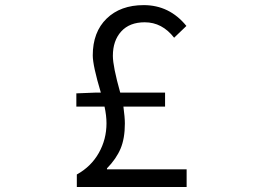

<svg xmlns="http://www.w3.org/2000/svg" viewBox="-20 -745 1040 765"><path d="M406.2 -70.3H723.6V0H286.1V-49.8Q342.8 -81.1 373.5 -135.3Q404.3 -189.5 404.3 -253.9Q404.3 -284.2 396.5 -320.3H284.2V-373L359.4 -376H381.8Q349.6 -483.4 349.6 -524.4Q349.6 -617.2 404.8 -670.9Q460 -724.6 552.7 -724.6Q655.3 -724.6 722.7 -641.6L673.8 -594.7Q626 -656.2 556.6 -656.2Q496.1 -656.2 462.9 -619.6Q429.7 -583 429.7 -522.5Q429.7 -480.5 459 -376H637.7V-320.3H471.7Q477.5 -277.3 477.5 -252.9Q477.5 -193.4 460.4 -152.8Q443.4 -112.3 406.2 -74.2Z"/></svg>

Font: Gen Shin Gothic Monospace Normal
Style: Regular
Weight: 350
Designer: [Source Han Sans]
Ryoko NISHIZUKA  (kana & ideographs); Paul D. Hunt (Latin, Greek & Cyrillic); Wenlong ZHANG  (bopomofo
Version: Version 1.002.20150607